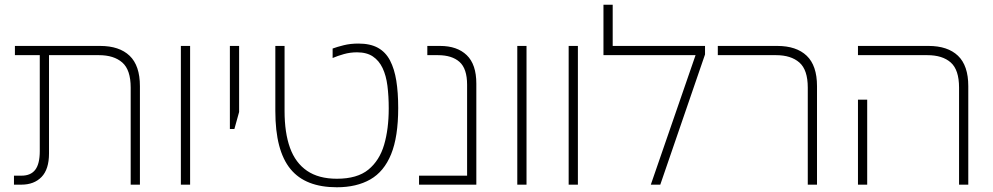

<svg xmlns="http://www.w3.org/2000/svg" viewBox="-20 -780 4194 811"><path d="M532 0V-410Q532 -485 496.5 -516Q461 -547 398 -547H43V-586H403Q484 -586 527.5 -544.5Q571 -503 571 -416V0ZM39 0V-38H71Q110 -38 129 -63Q148 -88 148 -142V-567H187V-132Q187 -65 155.5 -32.5Q124 0 70 0Z M744 0V-586H783V0Z M951 -235V-586H990V-307L970 -235Z M1403 11Q1337 11 1288 -8Q1239 -27 1207 -66Q1175 -105 1159 -166Q1143 -227 1143 -311V-586H1182V-311Q1182 -219 1205 -155.5Q1228 -92 1277 -58.5Q1326 -25 1403 -25Q1489 -25 1536 -63.5Q1583 -102 1602.5 -168.5Q1622 -235 1622 -322Q1622 -374 1616.5 -417.5Q1611 -461 1596 -492.5Q1581 -524 1555 -541.5Q1529 -559 1488 -559Q1459 -559 1432.5 -551.5Q1406 -544 1385 -535V-575Q1404 -582 1432 -589Q1460 -596 1494 -596Q1544 -596 1576.5 -578Q1609 -560 1627.5 -524.5Q1646 -489 1654 -439Q1662 -389 1662 -324Q1662 -202 1632 -128.5Q1602 -55 1544 -22Q1486 11 1403 11Z M1750 0V-38H1953V-422Q1953 -490 1921 -518.5Q1889 -547 1830 -547H1785V-586H1839Q1911 -586 1951.5 -547Q1992 -508 1992 -427V0Z M2165 0V-586H2204V0Z M2382 0V-586H2421V0Z M2568 -586H2958V-550L2769 0H2729L2918 -547H2529V-760H2568Z M3392 0V-410Q3392 -485 3356.5 -516Q3321 -547 3258 -547H3012V-586H3263Q3344 -586 3387.5 -544.5Q3431 -503 3431 -416V0Z M4031 0V-410Q4031 -485 3996 -516Q3961 -547 3897 -547H3604V-586H3902Q3983 -586 4026.5 -544.5Q4070 -503 4070 -416V0ZM3604 0V-359H3643V0Z"/></svg>

Font: Noto Sans Hebrew ExtraLight
Style: Regular
Weight: 250
Designer: Monotype Design Team
Foundry: Monotype Imaging Inc.
Version: Version 2.003